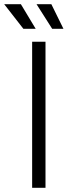

<svg xmlns="http://www.w3.org/2000/svg" viewBox="-80 -900 324 920"><path d="M74 0V-700H138V0ZM32 -762 -60 -880H20L91 -762ZM166 -880 224 -762H170L95 -880Z"/></svg>

Font: Space Grotesk Frontify Light
Style: Regular
Weight: 300
Designer: Florian Karsten
Version: Version 2.000